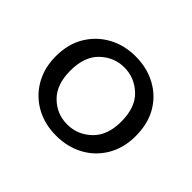

<svg xmlns="http://www.w3.org/2000/svg" viewBox="-93 -838 620 620"><g transform="rotate(45 217.0 -527.5)"><path d="M34 -527Q34 -583 58.5 -623.5Q83 -664 124 -686.5Q165 -709 217 -709Q269 -709 310.5 -686.5Q352 -664 375.5 -623.5Q399 -583 399 -527Q399 -473 375 -432Q351 -391 309.5 -368.5Q268 -346 216 -346Q164 -346 123 -368.5Q82 -391 58 -432Q34 -473 34 -527ZM333 -527Q333 -592 298 -625Q263 -658 216 -658Q170 -658 135 -625Q100 -592 100 -527Q100 -464 134 -430.5Q168 -397 216 -397Q263 -397 298 -430.5Q333 -464 333 -527Z"/></g></svg>

Font: Albert Sans
Style: Regular
Weight: 400
Designer: Andreas Rasmussen
Foundry: a.Foundry
Version: Version 1.025